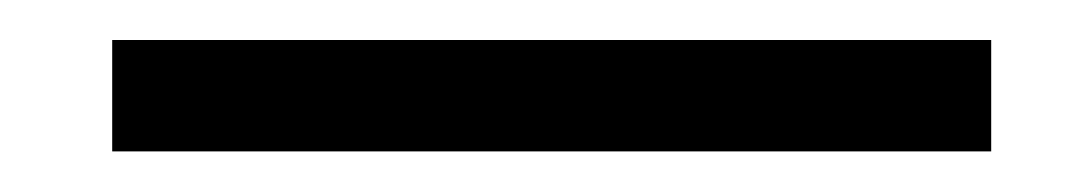

<svg xmlns="http://www.w3.org/2000/svg" viewBox="-20 -771 538 96"><path d="M36.1 -751H475.6V-695.3H36.1Z"/></svg>

Font: Post No Bills Jaffna Medium
Style: Regular
Weight: 500
Designer: Kosala Senevirathne, Siva Puranthara, Lasantha Premarathna, Tharique Azeez
Foundry: Mooniak
Version: Version 1.220 ; ttfautohint (v1.6)